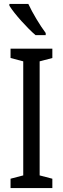

<svg xmlns="http://www.w3.org/2000/svg" viewBox="-20 -963 323 983"><path d="M125 -943H28V-934C54 -891 122 -817 162 -783H214V-794C186 -831 146 -897 125 -943ZM248 0V-48L183 -65V-649L248 -666V-714H34V-666L99 -649V-65L34 -48V0Z"/></svg>

Font: Noto Sans Lao Looped ExtraCondensed
Style: Regular
Weight: 400
Width: 2
Designer: Mark Frömberg, Ben Mitchell
Foundry: The Fontpad Ltd
Version: Version 1.003